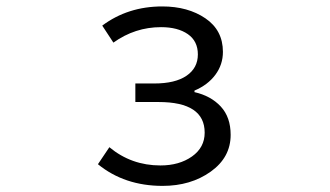

<svg xmlns="http://www.w3.org/2000/svg" viewBox="-20 -574 1040 606"><path d="M493.2 12.7Q373 12.7 289.1 -55.7L325.2 -109.4Q394.5 -51.8 486.3 -51.8Q545.9 -51.8 585.9 -80.1Q626 -108.4 626 -155.3Q626 -252 480.5 -252H407.2V-310.5H466.8Q533.2 -310.5 568.8 -335Q604.5 -359.4 604.5 -402.3Q604.5 -444.3 572.8 -466.3Q541 -488.3 488.3 -488.3Q406.2 -488.3 337.9 -439.5L302.7 -493.2Q383.8 -553.7 492.2 -553.7Q573.2 -553.7 628.4 -516.1Q683.6 -478.5 683.6 -410.2Q683.6 -370.1 659.7 -337.9Q635.7 -305.7 593.8 -288.1V-283.2Q645.5 -271.5 676.8 -237.8Q708 -204.1 708 -148.4Q708 -77.1 645 -32.2Q582 12.7 493.2 12.7Z"/></svg>

Font: GenEi Gothic M SemiLight
Style: Regular
Weight: 350
Designer: o_tamon (Modified); [Source Han Sans]
Ryoko NISHIZUKA  (kana & ideographs); Paul D. Hunt (Latin, Greek & Cyrillic); Wenl
Version: Version 1.1a;Original Version 1.004